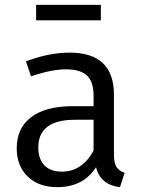

<svg xmlns="http://www.w3.org/2000/svg" viewBox="-20 -760 588 792"><path d="M396 -740V-676H129V-740ZM450 -122Q450 -88 460.5 -71.5Q471 -55 494 -47L475 12Q395 3 376 -70Q323 12 217 12Q139 12 94 -32Q49 -76 49 -148Q49 -232 109 -277Q169 -322 279 -322H366V-365Q366 -423 338.5 -448.5Q311 -474 252 -474Q192 -474 108 -445L87 -507Q183 -543 267 -543Q450 -543 450 -369ZM235 -52Q319 -52 366 -139V-266H290Q138 -266 138 -152Q138 -104 163 -78Q188 -52 235 -52Z"/></svg>

Font: Sedus Text
Style: Regular
Weight: 400
Designer: TypeMates
Foundry: TypeMates, Runge Thomsen GbR
Version: Version 4.202;PS 004.202;hotconv 1.0.88;makeotf.lib2.5.64775